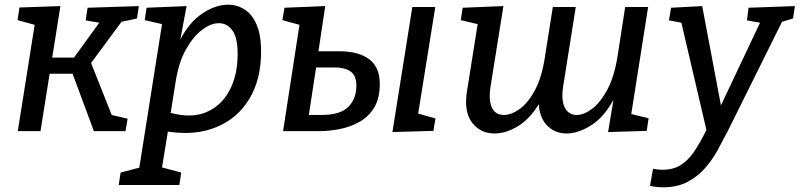

<svg xmlns="http://www.w3.org/2000/svg" viewBox="-20 -560 3415 820"><path d="M56 0 128 -454 55 -474 63 -528 238 -534 203 -314H296L404 -463L346 -473L354 -527L573 -534L565 -481L499 -467L369 -291L457 -69L525 -53L516 0H381L290 -245H192L153 0Z M487 230 495 177 575 156 672 -457 598 -474 606 -527 777 -534 750 -391Q789 -466 845 -503Q901 -540 954 -540Q992 -540 1024 -520Q1056 -500 1075.5 -456Q1095 -412 1095 -340Q1095 -220 1044.5 -137Q994 -54 904 -17Q814 20 697 2L672 155L754 177L746 230ZM730 -210 709 -78Q796 -54 860 -80.5Q924 -107 959.5 -172.5Q995 -238 995 -330Q995 -399 972.5 -430Q950 -461 915 -461Q881 -461 843.5 -433Q806 -405 774.5 -349.5Q743 -294 730 -210Z M1602 -201Q1602 -139 1577.5 -99.5Q1553 -60 1513.5 -38.5Q1474 -17 1429.5 -8.5Q1385 0 1346 0H1189L1259 -454L1186 -474L1195 -527L1369 -534L1340 -341H1433Q1462 -341 1491.5 -335Q1521 -329 1546.5 -314Q1572 -299 1587 -271.5Q1602 -244 1602 -201ZM1408 -272H1330L1299 -69H1353Q1433 -69 1467.5 -103.5Q1502 -138 1502 -194Q1502 -237 1477.5 -254.5Q1453 -272 1408 -272ZM1656 4 1741 -530H1839L1766 -75L1840 -54L1831 -1Z M2092 10Q2031 10 1996 -36.5Q1961 -83 1974 -168L2020 -457L1948 -474L1956 -527L2130 -534L2075 -190Q2066 -131 2081 -100Q2096 -69 2132 -69Q2164 -69 2200 -95Q2236 -121 2265 -175.5Q2294 -230 2307 -315L2341 -530H2439L2385 -190Q2376 -131 2392.5 -100Q2409 -69 2443 -69Q2474 -69 2509 -95.5Q2544 -122 2573.5 -176.5Q2603 -231 2617 -317L2650 -530H2748L2676 -73L2750 -55L2742 -1L2577 4L2600 -134Q2559 -59 2505 -25Q2451 9 2403 10Q2353 11 2319 -21.5Q2285 -54 2281 -115Q2241 -50 2190.5 -20Q2140 10 2092 10Z M2756 234 2769 161Q2780 163 2790 164Q2800 165 2810 165Q2854 165 2885.5 146Q2917 127 2943 89.5Q2969 52 2997 -5L2890 -463L2837 -473L2846 -527L2979 -534L3059 -110L3226 -463L3170 -473L3177 -527L3375 -534L3367 -481L3320 -467L3088 0Q3069 37 3046.5 78.5Q3024 120 2992.5 156.5Q2961 193 2917 216.5Q2873 240 2812 240Q2786 240 2756 234Z"/></svg>

Font: Bitter Medium
Style: Italic
Weight: 500
Italic angle: -9°
Designer: Sol Matas, and Bitter project Authors
Foundry: Sol Matas
Version: Version 2.001